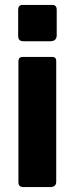

<svg xmlns="http://www.w3.org/2000/svg" viewBox="-20 -762 305 782"><path d="M211 -723C211 -735 204 -742 195 -742H71C60 -742 54 -735 54 -722V-617C54 -601 60 -594 76 -594H184C202 -594 211 -602 211 -619ZM209 -513C209 -524 204 -530 194 -530H72C61 -530 55 -524 55 -511V-21C55 -6 61 0 77 0H182C202 0 209 -7 209 -24Z"/></svg>

Font: Libre Franklin
Style: Bold
Weight: 700
Designer: Pablo Impallari, Rodrigo Fuenzalida
Foundry: Impallari Type
Version: Version 1.002; ttfautohint (v1.5)